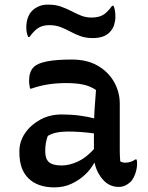

<svg xmlns="http://www.w3.org/2000/svg" viewBox="-20 -802 640 832"><path d="M499 -353V-152Q499 -139 499.5 -127Q500 -115 501 -103Q510 -97 523 -97Q534 -97 545.5 -100.5Q557 -104 566 -111H572Q573 -107 573.5 -103Q574 -99 574 -94Q574 -71 566 -49Q558 -27 547 -15Q523 8 495 8Q454 8 426.5 -23Q399 -54 390 -96H388Q374 -69 348.5 -45Q323 -21 289.5 -5.5Q256 10 216 10Q144 10 104 -28.5Q64 -67 64 -141V-147Q64 -188 88 -224Q112 -260 153.5 -283Q195 -306 247 -306Q289 -306 326 -301Q363 -296 388 -289Q389 -322 391.5 -351Q394 -380 396 -412Q371 -429 340.5 -435.5Q310 -442 268 -442Q224 -442 187 -436Q150 -430 116 -418H110Q109 -426 107.5 -434.5Q106 -443 106 -453Q106 -471 111 -486.5Q116 -502 127 -512Q159 -544 291 -544Q358 -544 404 -517Q450 -490 474.5 -446.5Q499 -403 499 -353ZM176 -146Q176 -113 192.5 -99Q209 -85 247 -85Q280 -85 316.5 -101.5Q353 -118 387 -156V-224Q358 -228 329 -230Q300 -232 274 -232Q218 -232 187 -213Q182 -199 179 -183.5Q176 -168 176 -149ZM377 -726Q407 -726 426 -737Q445 -748 466 -777H472Q476 -768 478 -756.5Q480 -745 480 -729Q480 -712 474.5 -694Q469 -676 454 -661Q430 -637 382 -637Q352 -637 328.5 -645.5Q305 -654 285 -665Q265 -676 243 -684.5Q221 -693 194 -693Q166 -693 147 -681.5Q128 -670 108 -642H102Q98 -652 96 -660.5Q94 -669 94 -684Q94 -704 100 -723Q106 -742 119 -755Q131 -767 148 -774.5Q165 -782 188 -782Q220 -782 244 -773.5Q268 -765 289 -754Q310 -743 331 -734.5Q352 -726 377 -726Z"/></svg>

Font: Recursive Mn Csl St Med
Style: Regular
Weight: 500
Monospace: yes
Version: Version 1.079;hotconv 1.0.112;makeotfexe 2.5.65598; ttfautoh